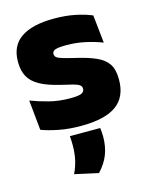

<svg xmlns="http://www.w3.org/2000/svg" viewBox="-114 -579 702 898"><g transform="rotate(-15 237.5 -130.0)"><path d="M228.5 12.5Q170 12.5 122 3Q74 -6.5 39 -19.5L24.5 -165Q63.5 -150 111.2 -137.8Q159 -125.5 213 -125.5Q252.5 -125.5 267.2 -132Q282 -138.5 282 -153V-154Q282 -165 273.5 -171.5Q265 -178 243.8 -183.8Q222.5 -189.5 185 -198Q123.5 -212.5 87.5 -232.8Q51.5 -253 36 -282Q20.5 -311 20.5 -351V-355Q20.5 -431 75.2 -468.2Q130 -505.5 235 -505.5Q291.5 -505.5 338.2 -495.8Q385 -486 417 -472L431.5 -336.5Q395 -351 350 -360.8Q305 -370.5 258 -370.5Q231 -370.5 216.2 -367.8Q201.5 -365 196 -359.5Q190.5 -354 190.5 -346V-345Q190.5 -336 197.5 -329.8Q204.5 -323.5 224 -317.5Q243.5 -311.5 281 -302.5Q342.5 -288.5 381 -271.5Q419.5 -254.5 437.5 -227.2Q455.5 -200 455.5 -153.5V-150.5Q455.5 -67.5 400 -27.5Q344.5 12.5 228.5 12.5ZM312 45Q313 54 314 65Q315 76 315 87Q315 134 300.2 172.8Q285.5 211.5 252 247L138 222Q152 193.5 159.5 161.2Q167 129 167 88.5Q167 77.5 166.5 67.2Q166 57 165 45Z"/></g></svg>

Font: Anek Latin Medium ExtraBold
Style: Regular
Weight: 800
Version: Version 1.003